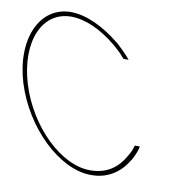

<svg xmlns="http://www.w3.org/2000/svg" viewBox="-167 -788 847 856"><g transform="rotate(10 257.0 -360.0)"><path d="M468.1 -168 469.6 -173H492.6L489.1 -158C483.6 -140 475.5 -124 467.4 -108H466.4C431.1 -47 374.2 -9 299.1 -10C158 -10 -7.6 -167 -67.6 -360C-126.3 -552 -54.8 -709 86 -710C154 -710 234.7 -673 309.3 -612H310.3C328.2 -596 346.7 -578 363.2 -560L375.8 -545H352.8L348.3 -550C333.8 -568 315.9 -584 299.6 -598C227.6 -657 157.9 -689 92.1 -690C-41.4 -690 -102.7 -543 -47.6 -360C8.7 -176 161.6 -29 293 -30C363.6 -30 414.2 -63 447.2 -122C455.9 -136 464 -152 468.1 -168Z"/></g></svg>

Font: Nordica Plus
Style: NordicaClassicUltLtCondOpObl
Weight: 300
Version: Version 1.01